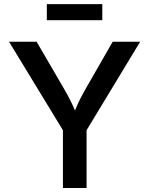

<svg xmlns="http://www.w3.org/2000/svg" viewBox="-20 -935 742 955"><path d="M293 0H410.6V-287.1L677.2 -727.5H540.5L407.7 -496.1C387.2 -460 370.1 -428.2 353 -385.3C335.4 -427.2 318.4 -459 296.9 -496.1L162.1 -727.5H24.9L293 -287.1ZM488.8 -914.6H212.9V-834.5H488.8Z"/></svg>

Font: Raveo Medium
Style: Regular
Weight: 500
Designer: Jakub Foglar, Rasmus Andersson (Inter)
Foundry: Jakubfoglar.com
Version: Version 1.100;Glyphs 3.2.3 (3260)